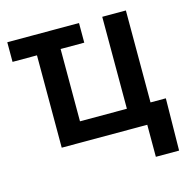

<svg xmlns="http://www.w3.org/2000/svg" viewBox="-104 -647 890 904"><g transform="rotate(-15 341.5 -195.0)"><path d="M359.4 -545.9V-450.2H9.8V-545.9ZM128.9 0V-545.9H244.1V-97.7H472.7V-545.9H587.9V0ZM545.9 156.2V0H506.8V-97.7H662.6L659.2 156.2Z"/></g></svg>

Font: Inter
Style: 540
Weight: 540
Designer: Rasmus Andersson
Foundry: rsms
Version: Version 4.001;git-66647c0bb